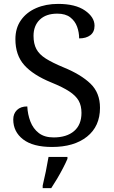

<svg xmlns="http://www.w3.org/2000/svg" viewBox="-20 -744 584 985"><path d="M247 10Q149 10 98.5 -29Q48 -68 48 -131Q48 -161 67 -179.5Q86 -198 120 -198Q122 -157 136 -120.5Q150 -84 179 -61.5Q208 -39 255 -39Q322 -39 360 -71.5Q398 -104 398 -165Q398 -202 383.5 -227.5Q369 -253 335.5 -275Q302 -297 243 -321Q150 -359 104.5 -410Q59 -461 59 -543Q59 -600 87.5 -640.5Q116 -681 165.5 -702.5Q215 -724 278 -724Q367 -724 416 -690Q465 -656 465 -612Q465 -580 443.5 -563.5Q422 -547 386 -547Q386 -578 375.5 -607Q365 -636 340.5 -655Q316 -674 274 -674Q216 -674 184 -643Q152 -612 152 -560Q152 -520 166.5 -492.5Q181 -465 215 -443.5Q249 -422 307 -398Q395 -362 444 -315Q493 -268 493 -191Q493 -96 426.5 -43Q360 10 247 10ZM199 208Q207 175 215 136Q223 97 229 61H326V71Q317 92 303 119Q289 146 273 173Q257 200 243 221H199Z"/></svg>

Font: Noto Serif Ahom
Style: Regular
Weight: 400
Designer: Monotype Design Team
Foundry: Monotype Imaging Inc.
Version: Version 2.007; ttfautohint (v1.8.4.7-5d5b)